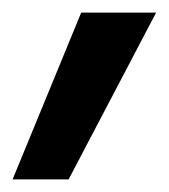

<svg xmlns="http://www.w3.org/2000/svg" viewBox="-55 -155 268 305"><path d="M54 130H-35L74 -135H193Z"/></svg>

Font: Titillium Web
Style: SemiBold Italic
Weight: 600
Italic angle: -13°
Version: Version 1.001;PS 57.000;hotconv 1.0.70;makeotf.lib2.5.55311